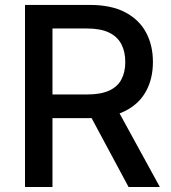

<svg xmlns="http://www.w3.org/2000/svg" viewBox="-20 -747 685 767"><path d="M79.9 0V-727.3H339.1Q423.7 -727.3 479.6 -698.2Q535.5 -669 563.2 -617.7Q590.9 -566.4 590.9 -499.3Q590.9 -432.5 563 -381.9Q535.2 -331.3 479.2 -303.3Q423.3 -275.2 338.8 -275.2H142.4V-369.7H328.8Q382.1 -369.7 415.7 -384.9Q449.2 -400.2 464.8 -429.3Q480.5 -458.5 480.5 -499.3Q480.5 -540.5 464.7 -570.7Q448.9 -600.9 415.3 -617Q381.7 -633.2 327.4 -633.2H189.6V0ZM438.9 -328.1 618.6 0H493.6L317.5 -328.1Z"/></svg>

Font: InterMG Medium
Style: Regular
Weight: 500
Designer: Rasmus Andersson
Foundry: rsms
Version: Version 3.019;December 26, 2023;FontCreator 15.0.0.2955 64-b